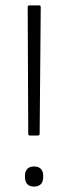

<svg xmlns="http://www.w3.org/2000/svg" viewBox="-20 -675 251 707"><path d="M90 -176Q84 -176 84 -182L82 -649Q82 -655 88 -655H124Q130 -655 130 -649L126 -182Q126 -176 120 -176ZM105 12Q89 12 80.5 3Q72 -6 72 -22V-29Q72 -44 80.5 -53Q89 -62 105 -62Q122 -62 130.5 -53Q139 -44 139 -29V-22Q139 -6 130.5 3Q122 12 105 12Z"/></svg>

Font: Sofia Sans ExtraLight
Style: Regular
Weight: 250
Version: Version 4.100-B